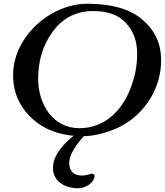

<svg xmlns="http://www.w3.org/2000/svg" viewBox="-20 -728 881 1026"><path d="M525 -15C638 -44 724 -106 783 -201C822 -266 841 -334 841 -406C841 -494 808 -566 741 -623C672 -682 576 -707 448 -708C382 -708 318 -690 255 -654C151 -595 50 -475 50 -326C50 -263 66 -206 98 -158C140 -93 206 -42 289 -18C373 5 452 6 525 -15ZM184 -307C184 -403 209 -486 259 -555C313 -631 386 -669 478 -669C556 -669 615 -648 654 -604C693 -562 713 -507 713 -442C713 -377 701 -314 676 -252C634 -145 546 -43 404 -43C267 -43 184 -165 184 -307ZM399 278C441 278 485 244 485 214C485 205 480 200 471 200C467 200 461 202 452 205C443 208 432 210 418 210C372 210 350 184 350 143C350 106 375 59 425 3L439 -14H390C356 9 326 37 301 70C276 103 263 136 263 170C263 241 326 278 399 278Z"/></svg>

Font: fbb
Style: Bold Italic
Weight: 700
Italic angle: -12°
Designer: David J. Perry, Michael Sharpe
Version: Version 0.991